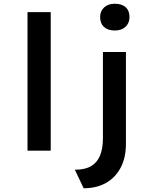

<svg xmlns="http://www.w3.org/2000/svg" viewBox="-20 -805 822 1026"><path d="M127 0V-740H251V0ZM427 201 380 102Q434 102 466.5 83Q499 64 514.5 26.5Q530 -11 530 -67V-527H653V-38Q653 38 624.5 91.5Q596 145 545.5 173Q495 201 427 201ZM593 -642Q556 -642 535.5 -661Q515 -680 515 -714Q515 -745 536 -765Q557 -785 593 -785Q631 -785 651.5 -766.5Q672 -748 672 -714Q672 -682 651 -662Q630 -642 593 -642Z"/></svg>

Font: Lexend Exa Medium
Style: Regular
Weight: 500
Designer: Bonnie Shaver-Troup, Thomas Jockin
Foundry: Lexend
Version: Version 1.007